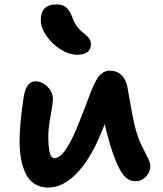

<svg xmlns="http://www.w3.org/2000/svg" viewBox="-20 -805 730 862"><path d="M327.1 -559.1Q290.5 -559.1 252 -583.3Q213.4 -607.4 188.2 -644.3Q163.1 -681.2 163.1 -715.8Q163.1 -785.2 233.9 -785.2Q259.8 -785.2 276.4 -772.2Q293 -759.3 305.2 -726.1Q312.5 -705.1 324 -689Q335.4 -672.9 346.2 -663.8Q356.9 -654.8 366.7 -646.7Q376.5 -638.7 382.3 -628.9Q388.2 -619.1 388.2 -606.9Q388.2 -584 372.8 -571.5Q357.4 -559.1 327.1 -559.1ZM195.8 37.1Q159.7 37.1 133.8 19.5Q107.9 2 94 -28.6Q80.1 -59.1 74 -94Q67.9 -128.9 67.9 -169.9Q67.9 -246.6 85.9 -367.2Q97.7 -439.9 138.2 -439.9Q168.9 -439.9 193.4 -415.5Q217.8 -391.1 217.8 -357.9Q217.8 -346.2 207.3 -286.1Q196.8 -226.1 196.8 -195.8Q196.8 -150.9 202.4 -123Q208 -95.2 225.1 -95.2Q274.4 -95.2 340.8 -270Q350.6 -293.5 362.8 -325.9Q375 -358.4 382.6 -378.7Q390.1 -398.9 400.6 -421.9Q411.1 -444.8 420.4 -457.8Q429.7 -470.7 442.9 -479.2Q456.1 -487.8 471.2 -487.8Q504.9 -487.8 524.9 -468.3Q544.9 -448.7 551.8 -415Q554.7 -399.9 561.8 -359.1Q568.8 -318.4 575.7 -283.4Q582.5 -248.5 588.9 -225.1Q599.6 -185.1 616.7 -150.4Q633.8 -115.7 644.3 -95Q654.8 -74.2 654.8 -59.1Q654.8 -31.7 634.8 -11.5Q614.7 8.8 587.9 8.8Q568.4 8.8 552 -2.4Q535.6 -13.7 522.2 -36.6Q508.8 -59.6 498.5 -85.4Q488.3 -111.3 476.1 -149.9Q458.5 -208.5 450.2 -248Q439.9 -220.7 426.8 -190.9Q381.3 -84.5 321.3 -23.7Q261.2 37.1 195.8 37.1Z"/></svg>

Font: Shantell Sans Irregular Bouncy
Style: Regular
Weight: 600
Designer: Stephen Nixon, Anya Danilova, Shantell Martin
Foundry: Arrow Type
Version: Version 1.006;[9816181b4]